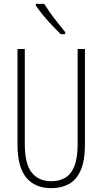

<svg xmlns="http://www.w3.org/2000/svg" viewBox="-20 -969 533 999"><path d="M422 -218Q422 -132 399.5 -82Q377 -32 337.5 -11Q298 10 247 10Q162 10 116.5 -45Q71 -100 71 -218V-714H109V-221Q109 -115 145.5 -70.5Q182 -26 247 -26Q288 -26 319 -44Q350 -62 367 -104.5Q384 -147 384 -221V-714H422ZM210 -949Q235 -909 263.5 -872Q292 -835 319 -802V-791H296Q277 -810 252.5 -835.5Q228 -861 205 -889Q182 -917 166 -941V-949Z"/></svg>

Font: Noto Sans Gujarati UI ExtraCondensed ExtraLight
Style: Regular
Weight: 200
Width: 2
Designer: Jelle Bosma - Monotype Design Team, Universal Thirst
Foundry: Monotype Imaging Inc.
Version: Version 2.106; ttfautohint (v1.8.4.7-5d5b)